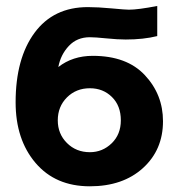

<svg xmlns="http://www.w3.org/2000/svg" viewBox="-20 -617 607 654"><path d="M33.2 -268.6Q33.2 -418 97.7 -505.4Q162.1 -592.8 279.3 -592.8Q313.5 -592.8 360.4 -588.4Q407.2 -584 418.9 -584Q450.2 -584 515.6 -596.7V-494.1Q468.8 -482.4 408.2 -482.4Q380.9 -482.4 342.3 -486.3Q303.7 -490.2 286.1 -490.2Q242.2 -490.2 214.4 -460.4Q186.5 -430.7 178.7 -388.7Q227.5 -426.8 295.9 -426.8Q412.1 -426.8 473.6 -360.8Q535.2 -294.9 535.2 -204.1Q535.2 -106.4 466.8 -44.4Q398.4 17.6 286.1 17.6Q168.9 17.6 101.1 -62Q33.2 -141.6 33.2 -268.6ZM176.8 -207Q176.8 -161.1 208 -129.9Q239.3 -98.6 286.1 -98.6Q329.1 -98.6 360.4 -128.9Q391.6 -159.2 391.6 -207Q391.6 -256.8 361.3 -286.6Q331.1 -316.4 286.1 -316.4Q239.3 -316.4 208 -285.2Q176.8 -253.9 176.8 -207Z"/></svg>

Font: Gothic A1 ExtraBold
Style: Regular
Weight: 800
Designer: HanYang I&C Co.,Ltd.
Foundry: HanYang I&C Co.,Ltd.
Version: Version 2.50